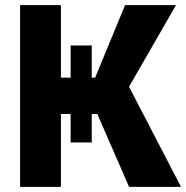

<svg xmlns="http://www.w3.org/2000/svg" viewBox="-20 -731 728 751"><path d="M58.6 -710.9H218.3V0H58.6ZM256.3 -553.2H338.9V-173.8H256.3ZM469.2 -710.9H668.5L423.3 -285.2H186.5L167 -427.2H352.1ZM349.1 -311.5 481.9 -397 688 0H484.9Z"/></svg>

Font: Roboto ExtraBold
Style: Regular
Weight: 800
Designer: Christian Robertson
Foundry: Google
Version: Version 3.009; 2024